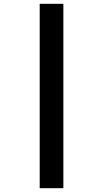

<svg xmlns="http://www.w3.org/2000/svg" viewBox="-20 -843 540 1006"><path d="M188 143V-823H312V143Z"/></svg>

Font: Iosevka SS04 Extrabold
Style: Regular
Weight: 800
Monospace: yes
Designer: Belleve Invis
Foundry: Belleve Invis
Version: Version 19.0.0; ttfautohint (v1.8.4)